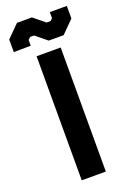

<svg xmlns="http://www.w3.org/2000/svg" viewBox="-205 -960 687 1018"><g transform="rotate(-20 138.0 -451.0)"><path d="M70 -700H206V0H70ZM95 -808H73L60 -796V-763L-36 -762V-833L33 -902H117L181 -850H204L216 -862V-896H312V-825L243 -756H159Z"/></g></svg>

Font: Chakra Petch
Style: Bold
Weight: 700
Designer: Katatrad Aksorn Co.,Ltd.
Foundry: Cadson Demak Co.,Ltd.
Version: Version 1.000; ttfautohint (v1.6)